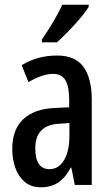

<svg xmlns="http://www.w3.org/2000/svg" viewBox="-20 -786 470 816"><path d="M223 -550Q300 -550 335 -501.5Q370 -453 370 -362V0H298L283 -74H281Q259 -32 228.5 -11Q198 10 154 10Q112 10 85 -13Q58 -36 45 -73Q32 -110 32 -153Q32 -235 78.5 -279Q125 -323 211 -327L274 -330V-361Q274 -418 258 -445Q242 -472 205 -472Q161 -472 101 -437L72 -509Q139 -550 223 -550ZM230 -260Q130 -254 130 -156Q130 -67 190 -67Q229 -67 252 -105Q275 -143 275 -209V-263ZM357 -757Q345 -737 321 -708.5Q297 -680 270 -652.5Q243 -625 222 -606H158V-618Q213 -698 245 -766H357Z"/></svg>

Font: Noto Sans Georgian ExtraCondensed Medium
Style: Regular
Weight: 500
Width: 2
Designer: Monotype Design Team, Akaki Razmadze
Foundry: Google LLC
Version: Version 2.005; ttfautohint (v1.8.4.7-5d5b)